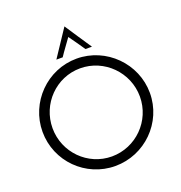

<svg xmlns="http://www.w3.org/2000/svg" viewBox="-163 -1081 1154 1227"><g transform="rotate(-20 414.0 -467.0)"><path d="M49 -356C49 -155 212 8 413 8C614 8 779 -155 779 -356C779 -556 614 -722 413 -722C212 -722 49 -556 49 -356ZM117 -356C117 -521 249 -656 413 -656C577 -656 711 -521 711 -356C711 -191 577 -57 413 -57C250 -57 117 -191 117 -356ZM290 -760H333C353 -791 390 -840 411 -870C433 -840 467 -791 488 -760H532C491 -820 451 -882 411 -942Z"/></g></svg>

Font: Josefin Sans
Style: Regular
Weight: 400
Designer: Santiago Orozco
Foundry: Typemade
Version: 1.000